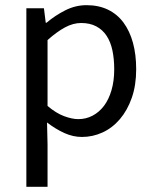

<svg xmlns="http://www.w3.org/2000/svg" viewBox="-20 -518 595 743"><path d="M82 205V-486H150L157 -430H160Q193 -458 232.5 -478Q272 -498 315 -498Q362 -498 398 -480.5Q434 -463 458 -430.5Q482 -398 494.5 -352.5Q507 -307 507 -250Q507 -188 490 -139.5Q473 -91 444 -57Q415 -23 377 -5.5Q339 12 297 12Q263 12 229.5 -3Q196 -18 162 -44L164 41V205ZM283 -57Q313 -57 338.5 -70.5Q364 -84 382.5 -108.5Q401 -133 411.5 -169Q422 -205 422 -250Q422 -290 415 -323Q408 -356 392.5 -379.5Q377 -403 352.5 -416Q328 -429 294 -429Q263 -429 231.5 -412Q200 -395 164 -363V-108Q197 -80 228 -68.5Q259 -57 283 -57Z"/></svg>

Font: TypoPRO Source Sans Pro
Style: Regular
Weight: 400
Designer: Paul D. Hunt
Foundry: Adobe Systems Incorporated
Version: Version 2.020;PS 2.000;hotconv 1.0.86;makeotf.lib2.5.63406